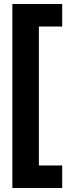

<svg xmlns="http://www.w3.org/2000/svg" viewBox="-20 -696 371 963"><path d="M292 -563V-676H42V-645V134V247H292V134H175V-563Z"/></svg>

Font: FilmFarsi_V5 Display
Style: Regular
Weight: 400
Designer: Borna Izadpanah
Foundry: Borna Izadpanah
Version: Version 1.000;PS 001.000;hotconv 1.0.88;makeotf.lib2.5.64775